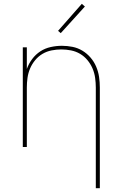

<svg xmlns="http://www.w3.org/2000/svg" viewBox="-20 -767 640 1002"><path d="M480 215V-310Q480 -335 476.5 -360.5Q473 -386 463 -409.5Q453 -433 436.5 -453Q420 -473 398 -486Q376 -499 350.5 -504Q325 -509 300 -509Q275 -509 249.5 -504Q224 -499 202 -486Q180 -473 163.5 -453Q147 -433 137 -409.5Q127 -386 123.5 -360.5Q120 -335 120 -310V0H99V-520H120V-407Q130 -435 148 -459Q166 -483 190.5 -499Q215 -515 244.5 -521.5Q274 -528 303 -528Q331 -528 358.5 -522.5Q386 -517 410 -502.5Q434 -488 452.5 -466.5Q471 -445 482 -419Q493 -393 497 -365.5Q501 -338 501 -310V215ZM297 -594 283 -606 407 -747 423 -733Z"/></svg>

Font: Iosevka SS04 Thin Extended
Style: Regular
Weight: 100
Width: 7
Monospace: yes
Designer: Belleve Invis
Foundry: Belleve Invis
Version: Version 19.0.0; ttfautohint (v1.8.4)